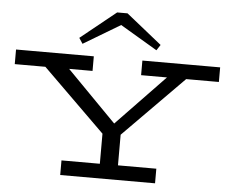

<svg xmlns="http://www.w3.org/2000/svg" viewBox="-61 -1016 1298 1087"><g transform="rotate(5 588.5 -472.5)"><path d="M641 -257V-83H859V0H320V-83H538V-254L183 -603H9V-686H451V-603H318L599 -317L874 -603H727V-686H1169V-603H983ZM360 -783 561 -945H620L822 -783L801 -751L590 -876L381 -751Z"/></g></svg>

Font: BioRhyme Expanded
Style: Regular
Weight: 400
Width: 7
Designer: Aoife Mooney
Foundry: Aoife Mooney Type
Version: Version 1.000